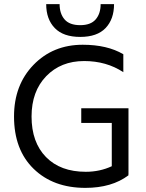

<svg xmlns="http://www.w3.org/2000/svg" viewBox="-20 -903 710 931"><path d="M603 -53Q522 8 394 8Q238 8 143 -84.5Q48 -177 48 -338Q48 -491 142.5 -588.5Q237 -686 381 -686Q500 -686 578 -640V-553Q496 -607 388 -607Q275 -607 204 -533.5Q133 -460 133 -338Q133 -213 203 -141.5Q273 -70 396 -70Q464 -70 522 -97V-307H374V-378H603V-56H602ZM533 -883Q533 -810 492 -767Q451 -724 369 -724Q287 -724 245.5 -767Q204 -810 204 -883H269Q269 -837 293 -809Q317 -781 369 -781Q420 -781 444 -809Q468 -837 468 -883Z"/></svg>

Font: Hind Madurai
Style: Regular
Weight: 400
Designer: Jyotish Sonowal
Foundry: Indian Type Foundry
Version: Version 1.001;PS 1.0;hotconv 1.0.86;makeotf.lib2.5.63406; tt